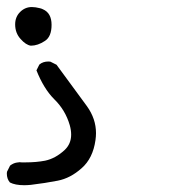

<svg xmlns="http://www.w3.org/2000/svg" viewBox="-24 -363 544 551"><path d="M45.4 168.5Q54.2 168.5 64.5 167.5Q105.5 162.6 141.8 155.5Q178.2 148.4 210.4 119.6Q242.7 91.3 250 39.1Q251.5 28.8 251.5 19Q251.5 -22 225.6 -58.1Q192.4 -103.5 138.2 -177.2L120.6 -186Q117.7 -186.5 115.2 -186.5Q99.1 -186.5 88.9 -177.7L80.6 -161.1Q101.6 -108.4 131.3 -78.6Q163.6 -47.4 176.3 -3.4Q180.2 10.7 180.2 23.4Q180.2 49.8 161.6 67.4Q135.3 91.8 105.5 98.1Q80.1 103 48.8 103Q43.9 103 38.6 103H38.1Q35.6 102.5 32.5 102.5Q29.3 102.5 24.4 103.5Q14.2 105 4.9 112.3L-3.9 129.9Q-4.4 132.3 -4.4 134.8Q-4.4 150.4 4.4 160.6Q19.5 168.5 45.4 168.5ZM99.1 -336.4Q95.2 -338.4 90.8 -339.4Q77.6 -342.8 67.4 -342.8Q47.9 -342.8 33.7 -328.6Q19.5 -314.5 19.5 -293Q19.5 -268.1 35.2 -251Q50.3 -233.9 64.5 -231.9Q84.5 -231.9 105 -245.6Q124 -257.8 124 -291.7Q124 -325.7 99.1 -336.4Z"/></svg>

Font: Bakudai
Style: Light
Weight: 300
Version: Version 1.48